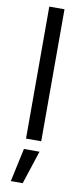

<svg xmlns="http://www.w3.org/2000/svg" viewBox="-106 -763 448 1042"><g transform="rotate(10 118.5 -242.5)"><path d="M160.5 0H76.7V-727.3H160.5ZM75.3 57.5H161.2L100.9 241.5H35.5Z"/></g></svg>

Font: Fast_Sans-Dotted
Style: Regular
Weight: 400
Version: Version 3.018